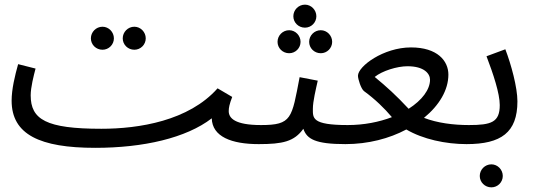

<svg xmlns="http://www.w3.org/2000/svg" viewBox="-20 -615 2296 826"><path d="M558 -401C585 -401 607 -423 607 -450C607 -477 585 -500 558 -500C530 -500 508 -477 508 -450C508 -423 530 -401 558 -401ZM421 -401C448 -401 470 -423 470 -450C470 -477 448 -500 421 -500C393 -500 371 -477 371 -450C371 -423 393 -401 421 -401Z M390 21C596 21 781 -21 891 -106C893 -27 976 5 1093 5C1122 5 1143 -16 1143 -38C1143 -59 1131 -77 1103 -77C990 -77 964 -107 964 -137C964 -151 967 -167 979 -198L916 -235C792 -95 578 -61 416 -61C178 -61 112 -101 112 -205C112 -239 125 -290 133 -320L58 -339C44 -289 30 -231 30 -182C30 -36 152 21 390 21Z M1292 -496C1319 -496 1341 -518 1341 -545C1341 -572 1319 -595 1292 -595C1264 -595 1242 -572 1242 -545C1242 -518 1264 -496 1292 -496ZM1224 -386C1251 -386 1273 -408 1273 -435C1273 -462 1251 -485 1224 -485C1196 -485 1174 -462 1174 -435C1174 -408 1196 -386 1224 -386ZM1360 -386C1387 -386 1409 -408 1409 -435C1409 -462 1387 -485 1360 -485C1332 -485 1310 -462 1310 -435C1310 -408 1332 -386 1360 -386Z M1093 5C1196 5 1246 -6 1285 -61C1300 -17 1336 5 1466 5C1495 5 1516 -16 1516 -38C1516 -59 1504 -77 1476 -77C1321 -77 1326 -107 1326 -147C1326 -179 1339 -232 1347 -268L1269 -283C1235 -106 1236 -77 1103 -77Z M1466 5C1564 5 1655 -19 1728 -58C1799 -16 1898 5 1987 5C2016 5 2037 -16 2037 -38C2037 -59 2025 -77 1997 -77C1930 -77 1861 -86 1804 -108C1870 -162 1909 -228 1909 -294C1909 -353 1862 -411 1748 -411C1630 -411 1520 -330 1520 -289C1520 -275 1533 -233 1546 -223C1594 -188 1634 -149 1666 -111C1611 -90 1546 -77 1476 -77ZM1592 -284C1624 -310 1688 -330 1733 -330C1805 -330 1830 -298 1830 -272C1830 -230 1796 -184 1738 -147C1684 -205 1643 -242 1592 -284Z M2094 191C2121 191 2143 169 2143 142C2143 115 2121 92 2094 92C2066 92 2044 115 2044 142C2044 169 2066 191 2094 191Z M1987 5C2136 5 2206 -45 2206 -179C2206 -239 2179 -338 2154 -403L2073 -373C2102 -297 2130 -213 2130 -163C2130 -89 2094 -77 1997 -77Z"/></svg>

Font: Noto Sans Arabic
Style: Regular
Weight: 400
Designer: Monotype Design Team, Nadine Chahine, Nizar Qandah and Khaled Hosny
Foundry: Monotype Imaging Inc.
Version: Version 2.012